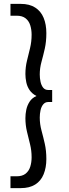

<svg xmlns="http://www.w3.org/2000/svg" viewBox="-20 -760 355 990"><path d="M34 149H66Q95 149 112 135.5Q129 122 136 99.5Q143 77 143 51Q143 16 135 -16Q127 -48 119 -81.5Q111 -115 111 -151Q111 -172 115.5 -194Q120 -216 132.5 -235.5Q145 -255 168 -265Q145 -277 132.5 -295.5Q120 -314 115.5 -336Q111 -358 111 -378Q111 -414 119 -446.5Q127 -479 135 -512Q143 -545 143 -581Q143 -607 136 -629.5Q129 -652 112 -665.5Q95 -679 66 -679H34V-740H87Q132 -740 161.5 -721Q191 -702 205 -668Q219 -634 219 -589Q219 -545 211 -509.5Q203 -474 194 -441.5Q185 -409 185 -376Q185 -357 189 -338.5Q193 -320 202.5 -308Q212 -296 229 -296H249V-234H229Q213 -234 203 -222Q193 -210 189 -191.5Q185 -173 185 -154Q185 -120 194 -87Q203 -54 211 -18.5Q219 17 219 60Q219 104 205 138.5Q191 173 161.5 191.5Q132 210 87 210H34Z"/></svg>

Font: Georama ExtraCondensed Thin
Style: Regular
Weight: 400
Version: Version 1.001